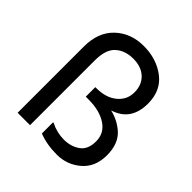

<svg xmlns="http://www.w3.org/2000/svg" viewBox="-193 -847 996 996"><g transform="rotate(45 305.0 -349.0)"><path d="M415 -351Q468 -339 512 -302Q563 -258 563 -172Q563 -86 507 -38Q451 10 376.5 10Q302 10 244 -13V-95H248Q296 -71 347 -71Q398 -71 435 -97Q472 -123 472 -183Q472 -243 421.5 -276Q371 -309 291 -309H270V-379H278Q348 -379 390.5 -414Q433 -449 433 -503.5Q433 -558 398.5 -590.5Q364 -623 305 -623Q246 -623 208 -589.5Q170 -556 170 -475V0H79V-486Q79 -591 141 -649.5Q203 -708 297 -708Q391 -708 457.5 -657.5Q524 -607 524 -512Q524 -387 415 -352Z"/></g></svg>

Font: Varela
Style: Regular
Weight: 400
Designer: Joe Prince
Foundry: Joe Prince
Version: Version 1.000